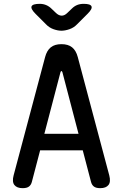

<svg xmlns="http://www.w3.org/2000/svg" viewBox="-20 -970 640 1000"><path d="M211 -273H389L305 -594Q303 -600 300 -600Q297 -600 295 -594ZM454 -23 411 -187H189L146 -23Q142 -7 131 1.5Q120 10 98 10Q68 10 55 -6.5Q42 -23 51 -57L215 -673Q224 -707 244.5 -723.5Q265 -740 300 -740Q335 -740 355.5 -723.5Q376 -707 385 -673L549 -57Q558 -23 545 -6.5Q532 10 502 10Q480 10 469 1.5Q458 -7 454 -23ZM187 -950Q205 -950 220.5 -943.5Q236 -937 249 -924L270 -904Q285 -889 300.5 -888.5Q316 -888 331 -903L354 -925Q367 -938 382 -944Q397 -950 416 -950Q451 -950 456.5 -937Q462 -924 437 -899L382 -844Q365 -826 342 -818Q319 -810 300 -810Q281 -810 258.5 -818Q236 -826 219 -844L165 -898Q139 -924 144.5 -937Q150 -950 187 -950Z"/></svg>

Font: Maple Mono Medium
Style: Regular
Weight: 500
Monospace: yes
Designer: subframe7536
Version: Version 7.000